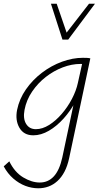

<svg xmlns="http://www.w3.org/2000/svg" viewBox="-61 -724 541 1033"><path d="M145 289Q110 289 75.5 276Q41 263 10.5 236.5Q-20 210 -41 171L-11 144Q18 203 64 230.5Q110 258 153 258Q198 258 228.5 225Q259 192 274 124L347 -220L383 -277Q371 -226 344.5 -176.5Q318 -127 281 -86Q244 -45 202 -20.5Q160 4 118 4Q67 4 43.5 -36.5Q20 -77 31 -133Q43 -192 78.5 -243Q114 -294 164.5 -332.5Q215 -371 272.5 -392Q330 -413 385 -413Q398 -413 407.5 -412.5Q417 -412 425 -410L311 127Q302 169 286 199.5Q270 230 248 250Q226 270 200 279.5Q174 289 145 289ZM132 -29Q167 -29 203 -51.5Q239 -74 271 -111Q303 -148 326 -192Q349 -236 358 -278L384 -395L401 -378Q394 -379 388 -379.5Q382 -380 372 -380Q325 -380 276.5 -361.5Q228 -343 185.5 -310Q143 -277 112 -231.5Q81 -186 71 -133Q62 -86 79.5 -57.5Q97 -29 132 -29ZM275 -511 287 -535 418 -704H450L306 -511ZM275 -511 213 -704H244L302 -535L306 -511Z"/></svg>

Font: Ysabeau Infant ExtraLight
Style: Italic
Weight: 250
Italic angle: -12°
Designer: Christian Thalmann (Catharsis Fonts)
Version: Version 2.001;gftools[0.9.30]; featfreeze: ss01,ss02,lnum